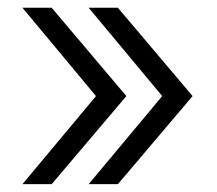

<svg xmlns="http://www.w3.org/2000/svg" viewBox="-20 -547 563 497"><path d="M38.1 -70.3 228.5 -298.3 38.1 -526.9H113.8L307.1 -298.3L113.8 -70.3ZM209.5 -70.3 399.9 -298.3 209.5 -526.9H285.2L478.5 -298.3L285.2 -70.3Z"/></svg>

Font: Inter 18pt Light
Style: Regular
Weight: 300
Designer: Rasmus Andersson
Foundry: rsms
Version: Version 4.001;git-66647c0bb